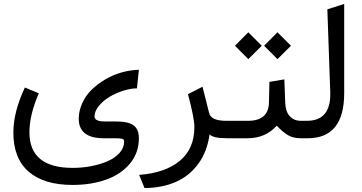

<svg xmlns="http://www.w3.org/2000/svg" viewBox="-20 -697 1823 968"><path d="M175.8 -226.6Q128.4 -118.7 128.4 -29.8Q128.4 149.4 346.2 149.4Q395 149.4 441.2 140.4Q487.3 131.3 524.2 115Q561 98.6 583.5 73Q606 47.4 606 16.6Q606 5.4 596.2 2.7Q586.4 0 556.2 0H502Q377 -0.5 377 -98.6Q377.4 -139.2 394.8 -177.2Q412.1 -215.3 442.1 -244.6Q472.2 -273.9 510.7 -296.6Q549.3 -319.3 593 -331.8Q636.7 -344.2 680.2 -345.2L670.4 -251.5Q638.7 -251.5 601.1 -239.5Q563.5 -227.5 531.5 -208.3Q499.5 -189 478 -162.4Q456.5 -135.7 456.5 -109.4Q456.5 -84.5 510.3 -84.5H566.4Q627.4 -84.5 653.8 -64.7Q680.2 -44.9 680.2 -0.5Q680.2 73.7 635 127.9Q589.8 182.1 514.9 208.7Q439.9 235.4 345.7 235.4Q202.1 235.4 124.8 168.7Q47.4 102.1 47.4 -28.8Q47.4 -132.8 105.5 -255.9Z M927.7 -222.2 1001 -259.8Q1012.7 -215.8 1034.2 -127.9Q1043.5 -87.9 1119.6 -87.9H1139.2Q1147.9 -87.9 1147.9 -52.7V-36.1Q1147.9 0 1139.2 0H1122.1Q1054.7 0 1036.6 -19.5Q1024.4 68.4 979 129.9Q933.6 191.4 864.7 220.9Q795.9 250.5 708.5 251L681.6 184.6Q811.5 175.3 885.7 114.5Q960 53.7 960 -56.6Q960 -101.6 927.7 -222.2Z M1511.7 0H1495.6Q1459.5 0 1433.1 -14.9Q1406.7 -29.8 1375.5 -63.5Q1318.4 0 1228 0H1132.8Q1122.6 0 1118.9 -8.5Q1115.2 -17.1 1115.2 -36.1V-52.7Q1115.2 -71.8 1118.7 -79.8Q1122.1 -87.9 1132.8 -87.9H1230Q1333.5 -87.9 1335.9 -179.2L1338.4 -284.2L1413.6 -296.9L1418 -179.2Q1419.4 -134.8 1440.7 -111.3Q1461.9 -87.9 1497.1 -87.9H1511.7Q1520.5 -87.9 1520.5 -52.7V-36.1Q1520.5 0 1511.7 0ZM1378.9 -534.2 1446.8 -466.3 1378.9 -398.9 1311.5 -466.3ZM1231.9 -534.2 1299.8 -466.3 1231.9 -398.9 1164.6 -466.3Z M1506.8 -87.9H1527.3Q1650.4 -87.9 1645 -234.4L1630.4 -649.9L1715.3 -677.2V-227.5Q1715.3 0 1531.7 0H1506.8Q1483.4 0 1483.4 -36.1V-52.7Q1483.4 -87.9 1506.8 -87.9Z"/></svg>

Font: Samim FD-WOL
Style: FD-WOL
Weight: 400
Foundry: DejaVu fonts team - Redesigned by Saber Rastikerdar
Version: Version 4.0.0